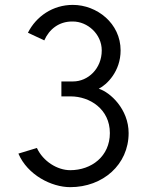

<svg xmlns="http://www.w3.org/2000/svg" viewBox="-20 -751 590 785"><path d="M55.2 -123C92.8 -35.2 190.9 14.2 267.1 14.2C400.9 14.2 505.9 -78.1 505.9 -207C505.9 -304.2 430.7 -374 383.8 -388.2C417 -404.8 473.1 -459 473.1 -544.9C473.1 -655.8 376 -731 277.8 -731C195.8 -731 127.9 -684.1 94.2 -617.2L161.1 -585.9C181.2 -631.8 221.2 -663.1 274.9 -663.1H277.8C337.9 -663.1 396 -611.8 396 -544.9C396 -470.2 339.8 -418 278.8 -418H231V-356.9H269C346.7 -356.9 429.2 -305.2 429.2 -207C429.2 -111.8 354 -55.2 267.1 -55.2C213.9 -55.2 155.8 -91.8 130.9 -146Z"/></svg>

Font: Tuffy
Style: Regular
Weight: 500
Designer: Thatcher Ulrich, Karoly Barta and Michael Everson
Version: Version 001.270